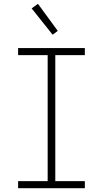

<svg xmlns="http://www.w3.org/2000/svg" viewBox="-20 -987 540 1007"><path d="M425 0H75V-37H230V-698H75V-735H425V-698H270V-37H425ZM256 -805 146 -943 179 -967 283 -825Z"/></svg>

Font: Iosevka Term Curly Extralight
Style: Regular
Weight: 200
Designer: Belleve Invis
Foundry: Belleve Invis
Version: Version 32.3.0